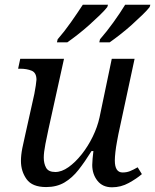

<svg xmlns="http://www.w3.org/2000/svg" viewBox="-20 -786 659 816"><path d="M456 10Q416 10 394 -18Q372 -46 372 -85Q372 -96 373.5 -112Q375 -128 377 -144H369Q341 -99 314 -64.5Q287 -30 254 -10.5Q221 9 176 9Q117 9 93 -24.5Q69 -58 69 -102Q69 -127 75 -157Q81 -187 87 -212L126 -387Q129 -401 132 -422Q135 -443 135 -447Q135 -477 114.5 -485.5Q94 -494 65 -494H57L66 -536H252L186 -237Q180 -210 173 -174Q166 -138 166 -116Q166 -91 176 -73Q186 -55 215 -55Q242 -55 271 -75.5Q300 -96 327 -130Q354 -164 374 -205Q394 -246 403 -287L455 -536H552L483 -215Q481 -204 477 -183Q473 -162 470.5 -140Q468 -118 468 -104Q468 -53 501 -53Q518 -53 532 -58.5Q546 -64 565 -75L583 -46Q561 -27 527.5 -8.5Q494 10 456 10ZM405 -619Q433 -651 461.5 -690.5Q490 -730 512 -766H619L616 -756Q606 -743 585.5 -723Q565 -703 540.5 -681Q516 -659 491 -639.5Q466 -620 446 -606H402ZM225 -619Q253 -651 281.5 -691.5Q310 -732 332 -766H439L436 -756Q426 -743 405.5 -723Q385 -703 360.5 -681Q336 -659 311 -639.5Q286 -620 266 -606H222Z"/></svg>

Font: NotoSerif-Italic
Style: Regular
Weight: 400
Italic angle: -12°
Designer: Monotype Design Team
Foundry: Monotype Imaging Inc.
Version: Version 2.007; ttfautohint (v1.8) -l 8 -r 50 -G 200 -x 14 -D